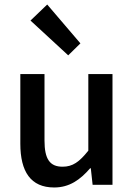

<svg xmlns="http://www.w3.org/2000/svg" viewBox="-20 -818 593 850"><path d="M115 -727 282 -573 336 -626 189 -798ZM70 -182C70 -58 116 12 220 12C287 12 335 -22 379 -73H382L390 0H478V-490H371V-151C331 -101 302 -80 257 -80C201 -80 177 -113 177 -196V-490H70Z"/></svg>

Font: Cambridge Sans Medium
Style: Regular
Weight: 500
Version: Version 2.020;PS 002.020;hotconv 1.0.88;makeotf.lib2.5.64775